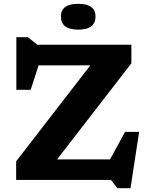

<svg xmlns="http://www.w3.org/2000/svg" viewBox="-20 -941 787 1004"><path d="M667 -707V-610L278.5 -107.5H555.5L634 -251.5H707.5L662.5 43H593.5L560.5 0H64.5V-97.5L452.5 -599.5H182L140.5 -471.5H65.5V-746.5H126L175.5 -707ZM389 -786Q298.5 -786 298.5 -854.5Q298.5 -921 389 -921Q479.5 -921 479.5 -854.5Q479.5 -786 389 -786Z"/></svg>

Font: Newsreader 6pt SemiBold
Style: Regular
Weight: 600
Designer: Hugues Gentile
Foundry: Production Type
Version: Version 1.003; ttfautohint (v1.8.3)